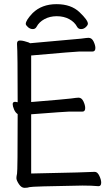

<svg xmlns="http://www.w3.org/2000/svg" viewBox="-20 -894 540 924"><path d="M454 2Q422 -1 377 -1Q132 3 122.5 6.5Q113 10 98 10Q83 10 71 -8Q59 -26 59 -37Q59 -45 62 -58.5Q65 -72 65 -345Q54 -352 47.5 -367.5Q41 -383 41 -393Q41 -404 53 -404L65 -402Q65 -643 62 -679V-685Q62 -699 76 -699Q86 -699 97 -696Q108 -693 117 -690L125 -686L370 -708Q399 -712 406 -712Q422 -712 430.5 -694Q439 -676 439 -663Q439 -646 425 -646H361Q346 -646 130 -627V-403Q301 -417 322 -420Q350 -424 358 -424Q373 -424 381.5 -406Q390 -388 390 -374Q390 -357 377 -357H313Q299 -357 130 -344V-59Q418 -65 436 -67Q449 -67 458 -48Q467 -29 467 -15Q467 2 454 2ZM138 -754Q125 -754 114.5 -763.5Q104 -773 104 -779Q104 -796 137 -831Q181 -874 252 -874Q322 -874 362.5 -835.5Q403 -797 403 -780Q403 -773 393 -763.5Q383 -754 370 -754Q357 -754 351 -765Q339 -788 313 -802Q287 -816 253 -816Q220 -816 194 -802Q168 -788 156 -765Q150 -754 138 -754Z"/></svg>

Font: LXGW WenKai Mono TC
Style: Regular
Weight: 400
Designer: LXGW / Fontworks Inc.
Foundry: LXGW / Fontworks Inc.
Version: Version 1.330